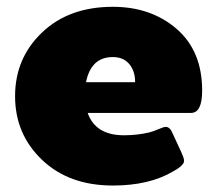

<svg xmlns="http://www.w3.org/2000/svg" viewBox="-20 -537 648 573"><path d="M316.7 -516.7Q430.8 -516.7 507.1 -450.8Q583.3 -385 583.3 -266.7Q583.3 -200 550 -200H241.7Q265 -133.3 350 -133.3Q389.2 -133.3 425 -141.7Q438.3 -145 453.3 -151.7Q468.3 -158.3 475 -158.3Q487.5 -158.3 495.8 -137.5L520.8 -83.3Q529.2 -65 529.2 -58.3Q529.2 -55 528.3 -52.1Q527.5 -49.2 525 -46.7Q522.5 -44.2 520.8 -42.1Q519.2 -40 515 -37.1Q510.8 -34.2 509.2 -32.9Q507.5 -31.7 502.1 -28.8Q496.7 -25.8 495.8 -25Q425 16.7 316.7 16.7Q185.8 16.7 105.4 -60Q25 -136.7 25 -250Q25 -363.3 105.4 -440Q185.8 -516.7 316.7 -516.7ZM236.7 -291.7H383.3Q383.3 -325 365.8 -345.8Q348.3 -366.7 316.7 -366.7Q251.7 -366.7 236.7 -291.7Z"/></svg>

Font: BoonTook Mon
Style: Regular
Weight: 400
Designer: Sungsit Sawaiwan
Foundry: FontUni
Version: Version 3.0